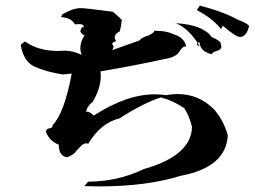

<svg xmlns="http://www.w3.org/2000/svg" viewBox="-20 -714 910 686"><path d="M336 -48 281 -49 295 -65Q400 -65 494 -110Q664 -158 666 -261Q655 -303 638 -328Q595 -356 555 -366Q492 -346 407 -291Q341 -276 295 -200Q292 -202 288 -202Q280 -202 270 -193Q254 -176 253 -176Q248 -163 220 -152Q190 -156 190 -197Q157 -210 144 -243Q145 -254 156.5 -255.5Q168 -257 168 -264V-267Q210 -310 236 -450H237Q237 -451 236 -451L205 -448Q144 -457 101 -477Q63 -497 54 -554L69 -566Q116 -532 188 -532L214 -533Q242 -532 272 -518Q267 -530 267 -542Q267 -564 282 -588Q276 -588 267 -601Q270 -617 276 -617L279 -616V-619Q279 -628 262 -628L248 -627Q234 -651 198 -653L203 -663Q241 -685 268 -685Q286 -685 383 -672Q416 -645 416 -640Q416 -639 414 -639V-636Q414 -625 408 -602Q390 -593 390 -581Q390 -575 395 -567Q381 -563 381 -557Q381 -554 386 -549V-548Q386 -545 381 -535L477 -569Q490 -582 510 -587Q531 -598 531 -602Q531 -604 526 -604H537Q575 -604 599 -592Q640 -580 645 -547L641 -548Q632 -548 620 -528.5Q608 -509 567 -503Q474 -482 339 -459Q340 -451 340 -442Q340 -400 312 -351Q290 -334 288 -314L292 -315Q301 -315 315 -301Q432 -377 533 -377Q554 -377 573 -374Q595 -378 614 -378Q691 -378 745 -323Q779 -284 794 -230Q787 -116 626 -86Q503 -48 336 -48ZM738 -520Q695 -529 693 -563Q683 -561 683 -557Q683 -553 694 -548Q654 -616 601 -634L610 -631Q706 -625 736 -582Q769 -568 769 -557V-555Q771 -551 771 -547Q771 -537 754.5 -532Q738 -527 738 -522ZM837 -582Q823 -582 776 -622Q774 -620 770 -610Q738 -650 683 -678L694 -694Q779 -672 833 -642Q857 -634 870 -622Q861 -582 837 -582Z"/></svg>

Font: Xiangcui Kesong Xiangcui Kesong
Style: Regular
Weight: 400
Version: Version 1.501;March 28, 2024;FontCreator 14.0.0.2814 64-bit